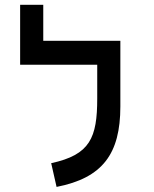

<svg xmlns="http://www.w3.org/2000/svg" viewBox="-20 -752 626 782"><path d="M470.2 -585.9H156.2V-732.4H62V-488.3H376V-351.1C376 -190.9 347.2 -121.6 188.5 -87.4L210.4 9.3C397.9 -27.3 470.2 -125.5 470.2 -318.4Z"/></svg>

Font: Cascadia Mono NF
Style: Regular
Weight: 400
Monospace: yes
Designer: Aaron Bell
Foundry: Saja Typeworks
Version: Version 2404.023